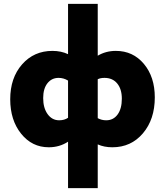

<svg xmlns="http://www.w3.org/2000/svg" viewBox="-20 -759 856 996"><path d="M233 5Q146 5 89.5 -65.5Q33 -136 33 -244Q33 -355 94.5 -425Q156 -495 252 -495Q297 -495 333 -478V-739H487V-470Q529 -495 581 -495Q670 -495 726.5 -427.5Q783 -360 783 -254Q783 -140 721.5 -67.5Q660 5 563 5Q520 5 487 -10V217H333V-24Q289 5 233 5ZM522 -355Q501 -355 487 -348V-146Q507 -135 531 -135Q568 -135 590 -165Q612 -195 612 -247Q612 -297 588 -326Q564 -355 522 -355ZM204 -250Q204 -199 227 -167Q250 -135 287 -135Q314 -135 333 -148V-341Q310 -355 284 -355Q248 -355 226 -327Q204 -299 204 -250Z"/></svg>

Font: Cantarell Extra Bold
Style: Regular
Weight: 800
Designer: Dave Crossland, Nikolaus Waxweiler, Florian Fecher, Jacques Le Bailly, Eben Sorkin, Alexei Vanyashin, Alexios Zavras, Em
Version: Version 0.303